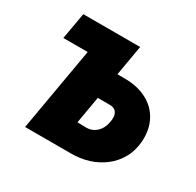

<svg xmlns="http://www.w3.org/2000/svg" viewBox="-121 -664 817 800"><g transform="rotate(30 288.0 -264.0)"><path d="M319.3 -528.3 296.9 -400.9H41.5L64 -528.3ZM249.5 -383.3 356.9 -382.3Q412.6 -380.9 455.6 -357.9Q498.5 -335 521.2 -293Q543.9 -251 541 -193.4Q537.6 -146 517.6 -110.1Q497.6 -74.2 465.8 -49.6Q434.1 -24.9 393.8 -12.2Q353.5 0.5 308.6 0H88.9L180.7 -528.3H337.4L268.1 -126L313.5 -125Q333.5 -126 348.4 -135.5Q363.3 -145 372.6 -159.9Q381.8 -174.8 385.3 -193.4Q388.7 -208 387.5 -221.9Q386.2 -235.8 377.9 -245.4Q369.6 -254.9 352.5 -256.3L227.5 -256.8Z"/></g></svg>

Font: Roboto Condensed Black
Style: Italic
Weight: 900
Italic angle: -12°
Designer: Christian Robertson
Foundry: Google
Version: Version 3.008; 2023